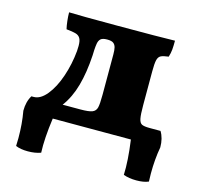

<svg xmlns="http://www.w3.org/2000/svg" viewBox="-100 -613 955 902"><g transform="rotate(15 378.0 -161.5)"><path d="M695 130Q695 156 696 169Q673 179 637 179Q601 179 574 169Q577 100 563 0H183Q169 100 172 169Q145 179 109 179Q74 179 50 169Q51 156 51 130Q51 61 40 0Q40 -44 59 -75H70Q103 -75 133.5 -112.5Q164 -150 184.5 -210.5Q205 -271 211 -336Q212 -345 212 -361Q212 -386 205 -398Q198 -410 183 -414.5Q168 -419 137 -422Q133 -438 130.5 -461Q128 -484 128 -502Q174 -500 367 -500Q575 -500 643 -502Q643 -476 641.5 -458.5Q640 -441 634 -422Q608 -419 596.5 -413Q585 -407 581 -390Q577 -373 577 -335V-171Q577 -125 581 -105.5Q585 -86 596 -80.5Q607 -75 634 -75H687Q706 -44 706 0Q695 61 695 130ZM366 -417Q357 -425 334 -425Q311 -425 302 -416Q294 -408 291.5 -394Q289 -380 288 -361.5Q287 -343 287 -335Q282 -251 264 -186.5Q246 -122 211 -75H297Q338 -75 354.5 -81.5Q371 -88 375.5 -105.5Q380 -123 380 -168V-335Q380 -343 380 -364.5Q380 -386 377 -398Q374 -410 366 -417Z"/></g></svg>

Font: Vollkorn SC Black
Style: Regular
Weight: 900
Designer: Friedrich Althausen
Foundry: Friedrich Althausen
Version: Version 4.015